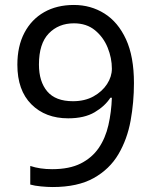

<svg xmlns="http://www.w3.org/2000/svg" viewBox="-20 -744 612 774"><path d="M520 -409Q520 -332 506.5 -257.5Q493 -183 457.5 -122.5Q422 -62 357.5 -26Q293 10 192 10Q172 10 145.5 7.5Q119 5 102 0V-75Q141 -62 190 -62Q260 -62 305.5 -85Q351 -108 378 -147.5Q405 -187 417 -239.5Q429 -292 431 -350H425Q403 -316 361.5 -291.5Q320 -267 255 -267Q163 -267 106.5 -323.5Q50 -380 50 -483Q50 -558 78.5 -612Q107 -666 158 -695Q209 -724 278 -724Q346 -724 401 -689.5Q456 -655 488 -585.5Q520 -516 520 -409ZM278 -650Q216 -650 176.5 -609Q137 -568 137 -484Q137 -415 170.5 -375.5Q204 -336 274 -336Q322 -336 357 -355.5Q392 -375 411.5 -405Q431 -435 431 -467Q431 -510 414 -552Q397 -594 363 -622Q329 -650 278 -650Z"/></svg>

Font: Noto Sans Tai Le
Style: Regular
Weight: 400
Designer: Monotype Design Team
Foundry: Monotype Imaging Inc.
Version: Version 2.002; ttfautohint (v1.8.4.7-5d5b)